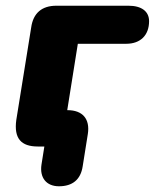

<svg xmlns="http://www.w3.org/2000/svg" viewBox="-20 -512 541 671"><path d="M186 139C233 139 262 116 269 69L287 -44C295 -96 269 -127 216 -127H215L252 -359H421C471 -359 501 -389 501 -438C501 -472 475 -492 429 -492H177C126 -492 96 -466 89 -416L37 -93C28 -28 54 0 112 0H135L125 63C118 109 142 139 186 139Z"/></svg>

Font: SN Pro Heavy
Style: Italic
Weight: 800
Italic angle: -9°
Designer: Tobias Whetton
Foundry: Supernotes
Version: Version 1.001;Glyphs 3.2 (3249)